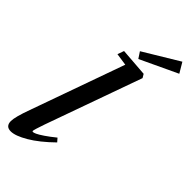

<svg xmlns="http://www.w3.org/2000/svg" viewBox="-285 -964 1032 1032"><g transform="rotate(45 231.5 -447.5)"><path d="M251 -749 227.5 -784.7 428.7 -906.2 462.9 -848.6ZM41 11.2Q2.4 11.2 2.4 -28.8Q2.4 -60.1 32.7 -143.1L223.1 -677.7L153.3 -688L166.5 -725.1L327.6 -712.9L339.8 -692.4L144 -144Q123 -83.5 123 -74.7Q123 -70.8 127.9 -70.8Q133.3 -70.8 146 -76.4Q158.7 -82 184.8 -99.6Q210.9 -117.2 242.7 -143.1L259.8 -123.5Q191.4 -56.6 133.5 -22.7Q75.7 11.2 41 11.2Z"/></g></svg>

Font: Elstob 10pt
Style: Bold Italic
Weight: 700
Italic angle: -20°
Designer: Peter S. Baker
Version: Version 1.015